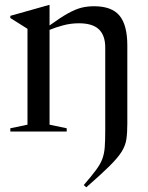

<svg xmlns="http://www.w3.org/2000/svg" viewBox="-20 -548 616 800"><path d="M418.5 -6V-350Q418.5 -400.5 392 -425.8Q365.5 -451 309 -451Q274.5 -451 242.2 -442.2Q210 -433.5 186.5 -423.5V-28.5L258 -13.5V0H23V-13.5L94.5 -28.5V-428L23 -473V-482L184.5 -527.5H186.5V-442Q232 -475 263 -492.2Q294 -509.5 319 -515.8Q344 -522 372 -522Q445.5 -522 478 -482.8Q510.5 -443.5 510.5 -358.5V-32Q510.5 6 506.5 32.5Q502.5 59 486.8 84.2Q471 109.5 436.2 144Q401.5 178.5 339.5 232.5L329 223Q362 185 380.2 160.2Q398.5 135.5 406.5 113.8Q414.5 92 416.5 64.5Q418.5 37 418.5 -6Z"/></svg>

Font: Newsreader 72pt
Style: Regular
Weight: 400
Designer: Hugues Gentile
Foundry: Production Type
Version: Version 1.003; ttfautohint (v1.8.3)